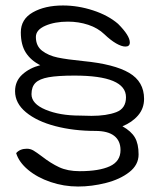

<svg xmlns="http://www.w3.org/2000/svg" viewBox="-20 -681 555 701"><path d="M39 -122Q53 -138 78 -138Q91 -138 102 -131.5Q113 -125 133 -110Q165 -85 196 -70.5Q227 -56 271 -56Q342 -56 381 -74Q420 -92 420 -133Q420 -167 397 -185Q374 -203 328 -203Q249 -203 182 -220.5Q115 -238 75 -271Q35 -304 35 -348Q35 -385 61.5 -409Q88 -433 127 -443Q93 -460 74.5 -488.5Q56 -517 56 -563Q56 -611 100 -636Q144 -661 210 -661Q265 -661 320 -643Q375 -625 411 -594Q454 -551 454 -526Q454 -511 438 -511Q424 -511 404 -522.5Q384 -534 361 -556Q337 -579 302 -590.5Q267 -602 228 -602Q180 -602 145.5 -587Q111 -572 111 -546Q111 -513 134 -495.5Q157 -478 190.5 -471Q224 -464 284 -458Q397 -447 451.5 -415Q506 -383 506 -320Q506 -285 484 -259.5Q462 -234 427 -220Q459 -202 472.5 -179Q486 -156 486 -117Q486 -79 452 -52.5Q418 -26 366.5 -13Q315 0 265 0Q213 0 164.5 -16.5Q116 -33 82.5 -61Q49 -89 39 -122ZM314 -258Q369 -258 404.5 -271.5Q440 -285 440 -326Q440 -405 252 -405Q191 -405 157.5 -399Q124 -393 109.5 -378.5Q95 -364 95 -337Q95 -302 146.5 -280.5Q198 -259 271 -259Z"/></svg>

Font: Indie Flower
Style: Regular
Weight: 400
Designer: Kimberly Geswein
Foundry: Kimberly Geswein
Version: Version 2.000